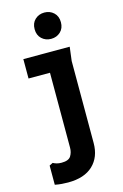

<svg xmlns="http://www.w3.org/2000/svg" viewBox="-141 -792 686 1072"><g transform="rotate(-15 202.5 -255.5)"><path d="M230 -579Q198 -579 176 -599.5Q154 -620 154 -655Q154 -690 176 -710.5Q198 -731 230 -731Q262 -731 284 -710.5Q306 -690 306 -655Q306 -620 284 -599.5Q262 -579 230 -579ZM58 92Q67 97 79 100.5Q91 104 107 104Q148 104 161 83Q174 62 174 35V-398H50V-510H318L308 -430V44Q308 125 258 172.5Q208 220 114 220Q97 220 77.5 218.5Q58 217 38 213V102Z"/></g></svg>

Font: AR One Sans
Style: Bold
Weight: 700
Designer: Niteesh Yadav
Foundry: Niteesh Yadav
Version: Version 1.001;gftools[0.9.33]